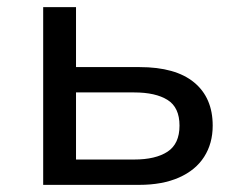

<svg xmlns="http://www.w3.org/2000/svg" viewBox="-20 -518 679 538"><path d="M101 0V-498H193V-330H371Q472 -330 524 -287Q576 -244 576 -166Q576 -116 552 -78.5Q528 -41 481.5 -20.5Q435 0 370 0ZM193 -71H356Q416 -71 449.5 -93Q483 -115 483 -166Q483 -217 449.5 -238Q416 -259 356 -259H193Z"/></svg>

Font: Nunito Sans 6pt
Style: Regular
Weight: 400
Version: Version 3.101;gftools[0.9.27]